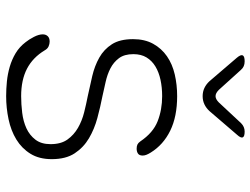

<svg xmlns="http://www.w3.org/2000/svg" viewBox="-118 -708 835 640"><g transform="rotate(90 300.0 -387.5)"><path d="M300 10Q276 10 251 7.5Q226 5 202 -2Q178 -9 157 -21.5Q136 -34 120 -55Q111 -66 102.5 -82.5Q94 -99 94 -112Q94 -122 100 -128.5Q106 -135 118 -135Q126 -135 134 -131.5Q142 -128 147 -119Q171 -79 208.5 -59.5Q246 -40 300 -40Q327 -40 355.5 -43.5Q384 -47 407 -57.5Q430 -68 445 -87.5Q460 -107 460 -138Q460 -173 444.5 -194.5Q429 -216 405.5 -229.5Q382 -243 354 -250Q326 -257 300 -262Q267 -269 233 -277Q199 -285 171.5 -300.5Q144 -316 127 -342.5Q110 -369 110 -413Q110 -452 125.5 -480Q141 -508 167 -526Q193 -544 227.5 -552Q262 -560 300 -560Q368 -560 415 -537Q462 -514 488 -472Q493 -464 495.5 -457.5Q498 -451 498 -445Q498 -434 491.5 -429.5Q485 -425 475 -425Q467 -425 461.5 -427.5Q456 -430 451 -437Q422 -480 383.5 -495Q345 -510 300 -510Q271 -510 245.5 -504.5Q220 -499 201 -487.5Q182 -476 171 -458Q160 -440 160 -414Q160 -384 173.5 -366Q187 -348 207.5 -337.5Q228 -327 253 -321.5Q278 -316 300 -311Q336 -304 373 -294Q410 -284 440.5 -266Q471 -248 490.5 -218.5Q510 -189 510 -142Q510 -100 492 -71Q474 -42 444.5 -24Q415 -6 377 2Q339 10 300 10ZM184 -785Q193 -785 200 -782Q207 -779 213 -772L279 -699Q290 -688 300 -688Q310 -688 321 -699L390 -773Q396 -779 403 -782Q410 -785 418 -785Q435 -785 437.5 -778.5Q440 -772 429 -760L350 -668Q340 -657 327.5 -651Q315 -645 300 -645Q285 -645 272.5 -651Q260 -657 250 -668L172 -759Q161 -772 164 -778.5Q167 -785 184 -785Z"/></g></svg>

Font: Maple Mono NL Thin
Style: Regular
Weight: 250
Monospace: yes
Designer: subframe7536
Version: Version 7.000